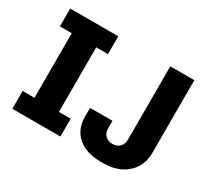

<svg xmlns="http://www.w3.org/2000/svg" viewBox="-137 -907 1236 1138"><g transform="rotate(30 481.0 -338.0)"><path d="M47 0V-122H128V-564H47V-686H376V-564H295.5V-122H376V0ZM653.5 10Q591 10 543.5 -11.8Q496 -33.5 469.5 -75.5Q443 -117.5 443 -177.5V-235H596.5V-186.5Q596.5 -151.5 615.8 -133.8Q635 -116 663.5 -116Q683 -116 698.5 -124Q714 -132 723 -147.8Q732 -163.5 732 -186.5V-686H896.5V-189Q896.5 -128 868 -83.2Q839.5 -38.5 790 -14.2Q740.5 10 677 10Z"/></g></svg>

Font: Chivo Medium
Style: Regular
Weight: 500
Designer: Hector Gatti
Foundry: Omnibus-Type
Version: Version 2.002